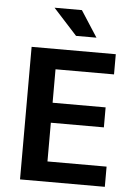

<svg xmlns="http://www.w3.org/2000/svg" viewBox="-57 -867 628 909"><g transform="rotate(5 257.5 -412.0)"><path d="M73 -630H473V-534H195V-375H447V-280H195V-96H476V0H73ZM165 -824H295L375 -700H278Z"/></g></svg>

Font: Ek Mukta SemiBold
Style: Regular
Weight: 600
Designer: Girish Dalvi and Yashodeep Gholap
Foundry: Ek Type
Version: Version 2.538;PS 1.002;hotconv 16.6.51;makeotf.lib2.5.65220;